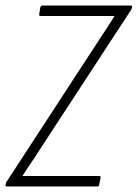

<svg xmlns="http://www.w3.org/2000/svg" viewBox="-31 -675 498 695"><path d="M-6 0Q-12 0 -11 -5L-10 -9Q-10 -15 -6 -19L324 -525Q339 -547 354 -570.5Q369 -594 383 -616V-617Q359 -617 335 -617Q311 -617 286 -617H116Q110 -617 111 -624L115 -649Q117 -655 123 -655H441Q448 -655 447 -650L446 -646Q445 -643 444.5 -641Q444 -639 442 -637L112 -132Q97 -108 81.5 -85.5Q66 -63 51 -39V-38Q75 -38 99 -38Q123 -38 147 -38H328Q334 -38 333 -31L328 -6Q327 0 321 0Z"/></svg>

Font: Sofia Sans Condensed ExtraLight
Style: Italic
Weight: 250
Italic angle: -9°
Version: Version 4.100